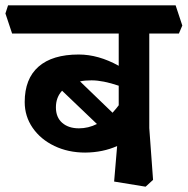

<svg xmlns="http://www.w3.org/2000/svg" viewBox="-50 -661 699 715"><path d="M505.9 -184.1 520 8.8 492.2 34.2 375 15.1 386.2 -117.2Q333 -93.3 267.1 -92.8Q204.1 -92.8 152.6 -117.4Q101.1 -142.1 71.5 -185.1Q42 -228 42 -280.8Q42 -367.7 93.5 -412.8Q145 -458 243.2 -458Q316.4 -458 392.1 -416V-536.1H-4.9L-29.8 -610.8L-20 -641.1H604L628.9 -565.9L616.2 -536.1H505.9ZM291 -361.8Q265.1 -361.8 248 -357.9L369.1 -241.2Q385.3 -259.3 392.1 -269V-341.8Q333 -361.8 291 -361.8ZM311 -199.2 181.2 -323.2Q158.2 -298.3 158.2 -261.2Q158.2 -224.1 181.6 -203.6Q205.1 -183.1 244.1 -183.1Q278.8 -183.1 311 -199.2Z"/></svg>

Font: Sura
Style: Bold
Weight: 700
Designer: Carolina Giovagnoli
Foundry: Huerta Tipografica
Version: Version 1.002;PS 001.002;hotconv 1.0.70;makeotf.lib2.5.58329